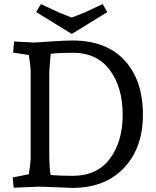

<svg xmlns="http://www.w3.org/2000/svg" viewBox="-20 -913 761 939"><path d="M334 -715Q499 -715 589 -618Q679 -521 679 -352Q679 -190 586.5 -92Q494 6 334 6Q316 6 257 3Q198 0 165 0L47 5L42 -45L121 -61Q130 -119 130 -137V-568Q130 -586 121 -644L44 -656L49 -710Q113 -707 147 -705Q173 -706 235 -710.5Q297 -715 334 -715ZM335 -655Q270 -655 228 -650Q221 -584 221 -538V-167Q221 -85 228 -57Q280 -53 335 -53Q455 -53 517.5 -137Q580 -221 580 -352Q580 -485 517.5 -570Q455 -655 335 -655ZM482 -893 505 -854 331 -747 157 -854 180 -893 268 -852 331 -827 394 -852Z"/></svg>

Font: Andada
Style: Regular
Weight: 400
Designer: Carolina Giovagnoli
Foundry: Carolina Giovagnoli
Version: Version 1.003